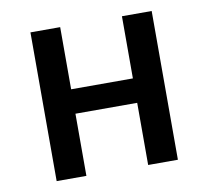

<svg xmlns="http://www.w3.org/2000/svg" viewBox="-64 -588 713 658"><g transform="rotate(-10 293.0 -259.0)"><path d="M400.4 0V-517.6H503.9V0ZM82 0V-517.6H185.5V0ZM112.3 -216.3V-301.3H488.8V-216.3Z"/></g></svg>

Font: Cascadia Code PL
Style: Regular
Weight: 400
Monospace: yes
Designer: Aaron Bell
Foundry: Saja Typeworks
Version: Version 2102.003